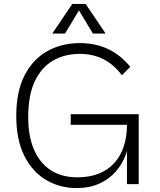

<svg xmlns="http://www.w3.org/2000/svg" viewBox="-20 -940 816 980"><path d="M628 -303H341V-357H688V0H628ZM640 -254Q640 -201 622.5 -152Q605 -103 570.5 -64Q536 -25 486 -2.5Q436 20 372 20Q285 20 215 -21.5Q145 -63 104 -145Q63 -227 63 -348Q63 -473 105.5 -555.5Q148 -638 221.5 -679Q295 -720 387 -720Q467 -720 531 -690Q595 -660 645 -599L602 -556Q562 -610 508.5 -637.5Q455 -665 387 -665Q310 -665 250.5 -630.5Q191 -596 157.5 -525Q124 -454 124 -342Q124 -246 153 -177.5Q182 -109 238 -72Q294 -35 374 -35Q457 -35 513.5 -68Q570 -101 599 -161.5Q628 -222 628 -303ZM349 -920H417L519 -769H454L383 -887L312 -769H247Z"/></svg>

Font: Moderustic Light
Style: Regular
Weight: 300
Designer: Tural Alisoy
Foundry: TAFT Foundry
Version: Version 2.120